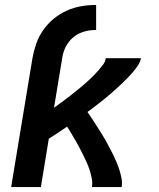

<svg xmlns="http://www.w3.org/2000/svg" viewBox="-20 -755 640 775"><path d="M25 0 111 -520Q116 -549 126 -578Q136 -607 154 -633Q172 -659 197 -679.5Q222 -700 250.5 -712.5Q279 -725 308.5 -730Q338 -735 368 -735V-634Q352 -634 336.5 -631.5Q321 -629 305.5 -622.5Q290 -616 276.5 -605Q263 -594 253.5 -580Q244 -566 238.5 -550.5Q233 -535 231 -520L198 -320Q210 -328 221.5 -337Q233 -346 245 -354.5Q257 -363 268.5 -372.5Q280 -382 291.5 -391Q303 -400 314 -409.5Q325 -419 336 -429Q347 -439 357.5 -449.5Q368 -460 377.5 -471Q387 -482 396 -494Q405 -506 407 -520H549Q546 -505 537.5 -492Q529 -479 519 -467Q509 -455 498.5 -444Q488 -433 476.5 -422Q465 -411 453.5 -400.5Q442 -390 430.5 -380Q419 -370 407 -360Q395 -350 382.5 -340.5Q370 -331 358 -321.5Q346 -312 333 -303Q343 -289 352 -275Q361 -261 370 -247Q379 -233 388 -219Q397 -205 405 -190.5Q413 -176 421 -161Q429 -146 436.5 -131Q444 -116 450.5 -100.5Q457 -85 462 -69Q467 -53 470.5 -35.5Q474 -18 471 0H351Q354 -17 350.5 -34.5Q347 -52 342 -68Q337 -84 330 -99Q323 -114 316 -129Q309 -144 301 -158.5Q293 -173 285 -187.5Q277 -202 268 -216Q259 -230 251 -244Q232 -231 214 -219Q196 -207 177 -195L145 0Z"/></svg>

Font: Zed Sans Extended
Style: Bold Italic
Weight: 700
Width: 7
Italic angle: -9°
Designer: Belleve Invis
Foundry: Belleve Invis
Version: Version 1.0.0; ttfautohint (v1.8.4)